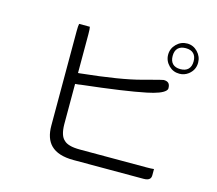

<svg xmlns="http://www.w3.org/2000/svg" viewBox="-111 -924 1222 1080"><g transform="rotate(15 500.0 -384.5)"><path d="M911.6 -695.6Q911.6 -666 895.8 -650.1Q879.9 -634.3 850.3 -634.3Q820.8 -634.3 805.2 -649.9Q789.6 -665.5 789.6 -695.3Q789.6 -725.1 805.2 -740.7Q820.8 -756.3 850.6 -756.3Q880.4 -756.3 896 -740.7Q911.6 -725.1 911.6 -695.6ZM902.8 -625Q938 -651.9 938 -694.8Q938 -730.5 912.6 -757.1Q887.2 -783.7 851.6 -783.7Q815.4 -783.7 789.3 -757.6Q763.2 -731.4 763.2 -695.8Q763.2 -659.7 790 -632.8Q814.9 -607.9 851.6 -607.9Q879.9 -607.9 902.8 -625ZM234.9 -732.9Q231.9 -721.2 231.9 -689.5V-148.4V-147.9Q231.9 -144 231.9 -139.6Q231.9 -64.9 270 -26.9Q312 15.1 402.3 15.1Q403.3 15.1 404.3 15.1H810.5Q835.4 15.1 845.2 4.9Q853 -2.4 853 -17.6V-53.2Q837.4 -51.3 810.5 -51.3H422.9Q384.8 -51.3 362.3 -58.1Q339.4 -64.5 328.1 -76.7Q301.3 -99.1 300.3 -165V-400.9L320.8 -402.8L333 -404.8Q583.5 -433.1 702.6 -458Q783.7 -474.6 806.6 -497.6Q814 -504.9 814 -512.7Q814 -533.2 804.9 -542.2Q795.9 -551.3 776.4 -551.3L750 -545.4Q719.2 -538.1 659.7 -521.5Q543.9 -489.7 311.5 -465.3L300.3 -464.4V-689.5Q300.3 -721.2 297.4 -732.9Z"/></g></svg>

Font: YuPearl-ExtraLight
Style: ExtraLight
Weight: 200
Designer: Max Yao
Foundry: Max-Everyday
Version: Version 1.011; ttfautohint (v1.8.3)